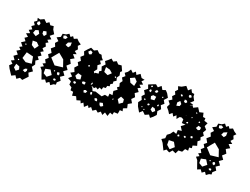

<svg xmlns="http://www.w3.org/2000/svg" viewBox="-70 -1364 2783 2137"><g transform="rotate(30 1322.0 -295.0)"><path d="M57 85 33 53 57 21 23 -3 57 -26 22 -62 57 -98 22 -128 57 -158 28 -180 57 -202 20 -235 57 -269 28 -297 57 -325 18 -349 57 -373 25 -397 57 -421 29 -448 57 -476 30 -504 57 -532 45 -563 78 -561 117 -588 157 -561 182 -586 208 -561 245 -572 260 -536 295 -496 260 -456 296 -431 260 -405 286 -385 260 -365 283 -331 260 -297 289 -273 260 -249 292 -220 260 -190 288 -164 260 -138 280 -98 260 -58 297 -20 260 17 285 55 260 93 241 122 208 114 178 144 149 114 111 142ZM104 -522 86 -541 65 -525 71 -499 99 -496ZM223 -451 205 -481 172 -468 178 -437 206 -421ZM123 -449 90 -432 83 -393 127 -375 148 -417ZM171 -325 123 -316 139 -268 186 -248 210 -298ZM79 -251 69 -248 72 -238 82 -236 85 -245ZM215 -164 131 -170 121 -91 175 -68 243 -87ZM99 -60 91 -63 81 -56 90 -47 99 -51ZM229 -14 206 -3 191 24 224 33 235 10ZM138 8 94 -1 91 46 126 70 153 40Z M374 -79 343 -105 374 -130 345 -150 374 -170 347 -204 374 -238 347 -270 374 -301 341 -341 374 -381 351 -417 374 -453 335 -480 374 -508V-548L411 -561L439 -586L467 -561L488 -583L510 -561L543 -583L574 -561L608 -546L587 -516L608 -482L587 -449L622 -429L587 -409L626 -377L587 -345L619 -303L587 -262L623 -226L587 -190L624 -154L587 -118L616 -83L587 -47L592 -20L566 -10L540 17L514 -10L486 17L459 -10L425 12ZM444 -539 417 -549 392 -536 404 -508 430 -513ZM511 -515 474 -493 464 -457 502 -448 517 -474ZM522 -304 447 -346 396 -256 472 -198 565 -226ZM557 -157 535 -147 543 -126 563 -121 569 -141ZM504 -154 495 -149V-139H505L509 -146ZM498 -89 456 -136 401 -114 410 -62 458 -44ZM560 -72H542L531 -58L546 -49L563 -52Z M1098 -162 1121 -195 1162 -194 1159 -232 1196 -233 1181 -279 1215 -314 1195 -334 1215 -354 1198 -390 1215 -425 1189 -457 1215 -489 1189 -517 1215 -545 1232 -584 1267 -561 1291 -591 1314 -561 1348 -595 1381 -561 1420 -560 1398 -528 1432 -506 1398 -484 1428 -462 1398 -440 1431 -409 1398 -377 1425 -339 1398 -301 1429 -264 1392 -233 1410 -189 1370 -165 1383 -134 1350 -130V-84L1305 -78L1303 -45L1270 -52L1263 -5L1220 -25L1208 14L1175 -10L1151 17L1119 -1L1088 28L1056 0L1036 24L1016 0L986 39L957 0L935 23L917 -4L877 16L851 -21L809 -3L798 -47H764L757 -80L721 -96L719 -135L673 -151L703 -189L664 -216L701 -245L674 -287L701 -329L677 -359L701 -388L673 -424L701 -460L678 -498L701 -536L726 -572L769 -561L802 -585L836 -561L866 -562L884 -537L909 -517L884 -497L911 -468L884 -438L905 -398L884 -359L900 -341L903 -352L943 -364L934 -389L955 -407L932 -450L959 -491L934 -521L960 -550L983 -581L1016 -561L1048 -585L1080 -561L1119 -571L1141 -538L1155 -518L1141 -499L1155 -462L1139 -427L1155 -395L1129 -371L1135 -345L1114 -329L1119 -303L1094 -294L1091 -265L1062 -258L1060 -227L1029 -235L1021 -206L993 -218L978 -198L954 -207L945 -199L959 -195L981 -161L1013 -174ZM765 -536 738 -545 720 -519 742 -497 766 -510ZM1354 -499 1315 -528 1269 -496 1299 -453 1353 -443ZM1068 -441 1029 -465 977 -469 987 -412 1037 -399ZM1132 -426 1124 -433 1115 -425 1120 -417 1131 -414ZM808 -397 797 -391 800 -382 810 -374 817 -387ZM1329 -257 1287 -267 1269 -224 1304 -185 1339 -220ZM788 -251 743 -255 729 -214 760 -189 800 -206ZM942 -236 924 -249 922 -246 931 -243 924 -217 937 -218ZM867 -207H844L826 -192L844 -175L869 -180ZM1227 -206 1217 -202V-195L1223 -187L1228 -196ZM777 -149 762 -159 744 -154 749 -134 768 -132ZM982 -151 966 -139 971 -124 989 -113 991 -134ZM932 -129 909 -134 890 -123 900 -99 924 -105ZM1072 -109 1056 -116 1039 -101 1055 -83 1080 -87ZM1146 -105 1112 -91 1126 -65 1145 -57 1167 -77Z M1504 -267 1482 -309 1504 -350 1481 -386 1504 -421 1472 -457 1504 -493 1480 -535 1521 -561 1555 -581 1589 -561 1618 -596 1648 -561 1682 -579 1712 -556 1745 -516 1717 -473 1745 -439 1717 -406 1743 -368 1717 -330 1733 -289 1709 -252 1684 -223 1656 -250 1616 -223 1577 -250 1549 -214ZM1531 -549 1521 -544 1518 -533 1529 -528 1540 -538ZM1620 -521 1601 -532 1588 -521 1585 -499 1609 -501ZM1549 -496 1536 -505 1526 -496 1525 -478 1548 -474ZM1694 -501 1686 -496 1685 -488 1693 -484 1701 -492ZM1627 -461H1590L1572 -439L1587 -407L1628 -417ZM1701 -386 1696 -402 1684 -390V-378L1696 -377ZM1540 -375 1533 -382H1521L1523 -369L1534 -365ZM1609 -348 1594 -357 1582 -347 1586 -332 1600 -335ZM1677 -341 1645 -344 1642 -308 1674 -290 1696 -318ZM1550 -290 1542 -293 1536 -285 1544 -280 1550 -283ZM1584 -274 1577 -278 1569 -271 1577 -264 1585 -267Z M1944 -53 1911 -83 1944 -112 1940 -154 1968 -184 1986 -222 2026 -215 2019 -261 2063 -275 2026 -315 2064 -355 2019 -351 2013 -395 1985 -403 1965 -396 1945 -360 1925 -396 1900 -365 1874 -396 1847 -365 1819 -396 1786 -423 1798 -465 1765 -494 1798 -524 1776 -556 1798 -588 1777 -619 1798 -651 1778 -685 1815 -700 1856 -734 1897 -700 1923 -732 1948 -700H1978L1985 -671L2015 -632L1985 -592L2026 -593L2001 -561L2002 -560L2004 -561L2023 -583L2043 -561L2089 -594L2127 -552L2171 -571L2190 -527L2220 -528L2224 -498L2269 -492L2257 -448L2292 -420L2276 -378L2303 -349L2279 -318L2295 -288L2272 -262L2294 -216L2248 -194L2256 -164L2226 -155L2234 -119L2196 -118L2182 -76L2139 -67L2127 -24L2083 -35L2061 3L2019 -10L1995 17ZM1956 -671 1938 -666 1936 -648 1955 -636 1972 -654ZM1866 -628 1850 -623 1859 -608 1875 -605 1877 -620ZM1945 -595H1918L1922 -566L1946 -564L1956 -580ZM1909 -530 1882 -555 1860 -524 1870 -487 1904 -502ZM2116 -532 2108 -536 2098 -534 2103 -524 2113 -523ZM2093 -460 2090 -468 2082 -464V-456L2091 -452ZM2184 -465 2177 -459V-447L2190 -448L2193 -460ZM2016 -443 2020 -446 2019 -452ZM2231 -412 2197 -418 2182 -382 2213 -371 2232 -384ZM2080 -386 2073 -396 2064 -391 2057 -377 2074 -375ZM2203 -275 2192 -283 2177 -272 2187 -255 2205 -260ZM2137 -239 2124 -245 2109 -238 2118 -226 2133 -222ZM2060 -223 2047 -220 2043 -208 2056 -198 2069 -210ZM2048 -126 1989 -114 1999 -59 2047 -30 2086 -79Z M2374 -79 2343 -105 2374 -130 2345 -150 2374 -170 2347 -204 2374 -238 2347 -270 2374 -301 2341 -341 2374 -381 2351 -417 2374 -453 2335 -480 2374 -508V-548L2411 -561L2439 -586L2467 -561L2488 -583L2510 -561L2543 -583L2574 -561L2608 -546L2587 -516L2608 -482L2587 -449L2622 -429L2587 -409L2626 -377L2587 -345L2619 -303L2587 -262L2623 -226L2587 -190L2624 -154L2587 -118L2616 -83L2587 -47L2592 -20L2566 -10L2540 17L2514 -10L2486 17L2459 -10L2425 12ZM2444 -539 2417 -549 2392 -536 2404 -508 2430 -513ZM2511 -515 2474 -493 2464 -457 2502 -448 2517 -474ZM2522 -304 2447 -346 2396 -256 2472 -198 2565 -226ZM2557 -157 2535 -147 2543 -126 2563 -121 2569 -141ZM2504 -154 2495 -149V-139H2505L2509 -146ZM2498 -89 2456 -136 2401 -114 2410 -62 2458 -44ZM2560 -72H2542L2531 -58L2546 -49L2563 -52Z"/></g></svg>

Font: Rubik Gemstones
Style: Regular
Weight: 400
Designer: Hubert and Fischer, NaN
Foundry: Hubert and Fischer, NaN
Version: Version 2.200